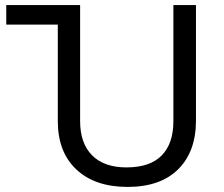

<svg xmlns="http://www.w3.org/2000/svg" viewBox="-20 -734 893 764"><path d="M487.8 9.8Q357.9 9.8 283.9 -59.6Q210 -128.9 210 -252V-636.2H4.9V-713.9H298.8V-252Q298.8 -164.1 346.4 -116Q394 -67.9 482.9 -67.9Q577.1 -67.9 623.5 -115.5Q669.9 -163.1 669.9 -251V-713.9H759.8V-253.9Q759.8 -130.9 689 -60.5Q618.2 9.8 487.8 9.8Z"/></svg>

Font: Kurinto Seri
Style: Regular
Weight: 400
Designer: Kurinto was developed by Clint Goss from a range of fonts that are compatible with the SIL Open Font License Version 1.1
Foundry: Clinton F. Goss
Version: Version 2.196; July 25, 2020